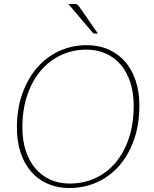

<svg xmlns="http://www.w3.org/2000/svg" viewBox="-20 -938 772 965"><path d="M65 0ZM680.5 -407.5Q680.5 -313 653.8 -236.5Q627 -160 579.8 -105.8Q532.5 -51.5 468 -22.2Q403.5 7 328 7Q268 7 219.2 -14.5Q170.5 -36 136.2 -75.5Q102 -115 83.5 -171Q65 -227 65 -295.5Q65 -390 92 -466.5Q119 -543 166.2 -597.5Q213.5 -652 277.8 -681.5Q342 -711 416.5 -711Q477 -711 525.8 -689.2Q574.5 -667.5 609 -627.8Q643.5 -588 662 -532Q680.5 -476 680.5 -407.5ZM652 -407Q652 -472 635 -524Q618 -576 587 -612.5Q556 -649 512 -668.8Q468 -688.5 413.5 -688.5Q346 -688.5 287.2 -661.2Q228.5 -634 185.2 -583.2Q142 -532.5 117.2 -460Q92.5 -387.5 92.5 -297Q92.5 -232 109.5 -180Q126.5 -128 157.8 -91.5Q189 -55 232.8 -35.2Q276.5 -15.5 330.5 -15.5Q399.5 -15.5 458.5 -42.5Q517.5 -69.5 560.5 -120.2Q603.5 -171 627.8 -243.5Q652 -316 652 -407ZM353 -918Q362 -918 366.5 -916.2Q371 -914.5 375 -909L472 -769.5H456.5Q453 -769.5 450.2 -770.2Q447.5 -771 445.5 -774L323.5 -918Z"/></svg>

Font: Lato Thin
Style: Italic
Weight: 200
Italic angle: -7°
Designer: Lukasz Dziedzic
Foundry: tyPoland Lukasz Dziedzic
Version: Version 2.007; 2014-02-27